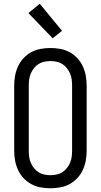

<svg xmlns="http://www.w3.org/2000/svg" viewBox="-20 -1000 540 1028"><path d="M250 8Q223 8 196.5 3Q170 -2 147 -14.5Q124 -27 105.5 -47Q87 -67 76 -91.5Q65 -116 60.5 -142Q56 -168 56 -195V-540Q56 -567 60.5 -593Q65 -619 76 -643.5Q87 -668 105.5 -688Q124 -708 147 -720.5Q170 -733 196.5 -738Q223 -743 250 -743Q277 -743 303.5 -738Q330 -733 353 -720.5Q376 -708 394.5 -688Q413 -668 424 -643.5Q435 -619 439.5 -593Q444 -567 444 -540V-195Q444 -168 439.5 -142Q435 -116 424 -91.5Q413 -67 394.5 -47Q376 -27 353 -14.5Q330 -2 303.5 3Q277 8 250 8ZM250 -62Q267 -62 283.5 -65.5Q300 -69 314 -78Q328 -87 338.5 -100.5Q349 -114 355.5 -129.5Q362 -145 364 -161.5Q366 -178 366 -195V-540Q366 -557 364 -573.5Q362 -590 355.5 -605.5Q349 -621 338.5 -634.5Q328 -648 314 -657Q300 -666 283.5 -669.5Q267 -673 250 -673Q233 -673 216.5 -669.5Q200 -666 186 -657Q172 -648 161.5 -634.5Q151 -621 144.5 -605.5Q138 -590 136 -573.5Q134 -557 134 -540V-195Q134 -178 136 -161.5Q138 -145 144.5 -129.5Q151 -114 161.5 -100.5Q172 -87 186 -78Q200 -69 216.5 -65.5Q233 -62 250 -62ZM262 -795 132 -930 193 -980 312 -835Z"/></svg>

Font: Iosevka NFM
Style: Regular
Weight: 400
Monospace: yes
Designer: Belleve Invis
Foundry: Belleve Invis
Version: Version 29.0.4; ttfautohint (v1.8.4);Nerd Fonts 3.3.0